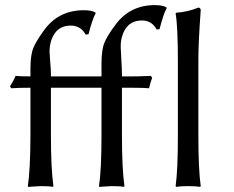

<svg xmlns="http://www.w3.org/2000/svg" viewBox="-20 -728 916 751"><path d="M99.1 -384.8H98.1Q52.2 -384.8 23.9 -382.8L19 -390.1Q33.2 -412.1 41 -431.2Q56.2 -429.2 99.1 -429.2V-459Q99.1 -513.2 110.6 -541Q122.1 -568.8 153.8 -611.8Q210 -688 308.1 -688Q338.9 -688 353 -679.2L354 -675.8Q341.8 -654.8 326.2 -594.2L314.9 -592.8Q295.9 -627.9 256.8 -627.9Q215.8 -627.9 194.8 -598.4Q173.8 -568.8 173.8 -524.9Q173.8 -517.1 176.5 -485.1Q179.2 -453.1 179.2 -439V-429.2H377V-479Q377 -533.2 388.4 -561Q399.9 -588.9 432.1 -631.8Q488.3 -708 585.9 -708Q616.7 -708 630.9 -699.2L631.8 -695.8Q619.6 -674.8 604 -613.8L592.8 -612.8Q573.7 -647.9 535.2 -647.9Q494.1 -647.9 473.1 -618.4Q452.1 -588.9 452.1 -544.9Q452.1 -537.1 454.6 -495.1Q457 -453.1 457 -439V-429.2H500Q527.8 -429.2 569.8 -431.2L575.2 -423.8Q567.4 -403.8 563 -382.8Q543 -384.8 491.2 -384.8H457V-200.2Q457 -67.4 466.8 0L464.8 2.9Q450.7 0 417 0L368.2 2.9L367.2 0Q377 -63 377 -200.2V-384.8H179.2V-200.2Q179.2 -67.4 189 0L187 2.9Q172.9 0 139.2 0L89.8 2.9L88.9 0Q98.6 -63 99.1 -200.2ZM675.8 -200.2V-481.9Q675.8 -625 667 -674.8L668.9 -678.2Q713.9 -681.2 755.9 -698.2Q764.6 -698.2 765.1 -688Q756.3 -566.9 755.9 -500V-200.2Q755.9 -66.4 765.1 0L763.2 2.9Q745.1 0 716.1 0Q687 0 668.9 2.9L667 0Q675.8 -64 675.8 -200.2Z"/></svg>

Font: Biolilbert
Style: Regular
Weight: 400
Designer: Philipp H. Poll
Foundry: Philipp H. Poll
Version: Version 1.1.0